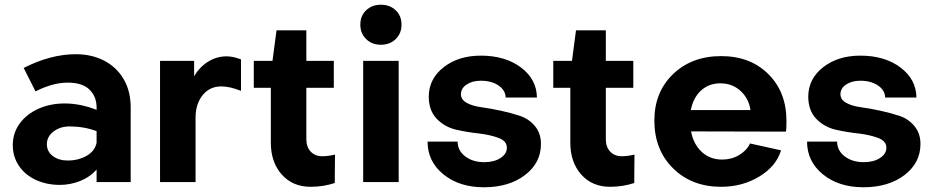

<svg xmlns="http://www.w3.org/2000/svg" viewBox="-20 -769 3948 811"><path d="M532 -315V0H388V-53Q360 -21 318.5 -4.5Q277 12 233 12Q177 12 131.5 -9Q86 -30 60 -68.5Q34 -107 34 -156Q34 -207 63 -247Q92 -287 142 -309.5Q192 -332 253 -332Q319 -332 388 -305V-315Q388 -361 358 -390.5Q328 -420 266 -420Q203 -420 130 -383L80 -482Q194 -540 300 -540Q368 -540 420.5 -512.5Q473 -485 502.5 -434.5Q532 -384 532 -315ZM388 -166V-215Q335 -235 274 -235Q234 -235 206 -213.5Q178 -192 178 -160Q178 -129 203 -110Q228 -91 266 -91Q311 -91 346 -111Q381 -131 388 -166Z M937 -531Q965 -531 998 -518V-385Q952 -404 914 -404Q866 -404 836 -367Q806 -330 806 -272V0H656V-512H800V-447Q823 -486 859 -508.5Q895 -531 937 -531Z M1124 -166V-398H1052V-512H1131L1148 -641H1274V-512H1390V-398H1274V-181Q1274 -148 1292.5 -128.5Q1311 -109 1342 -109Q1365 -109 1395 -116L1394 4Q1346 20 1292 20Q1216 20 1170 -32Q1124 -84 1124 -166Z M1664 -512V0H1514V-512ZM1502 -665Q1502 -702 1526.5 -725.5Q1551 -749 1589 -749Q1627 -749 1651.5 -725.5Q1676 -702 1676 -665Q1676 -628 1651.5 -604Q1627 -580 1589 -580Q1551 -580 1526.5 -604Q1502 -628 1502 -665Z M2024 22Q1920 22 1853 -32.5Q1786 -87 1786 -171H1913Q1913 -133 1945 -108.5Q1977 -84 2026 -84Q2067 -84 2094 -101.5Q2121 -119 2121 -145Q2121 -173 2087 -186Q2053 -199 2005 -205Q1956 -210 1907.5 -221Q1859 -232 1825 -267Q1791 -302 1791 -362Q1792 -437 1854.5 -485.5Q1917 -534 2011 -534Q2114 -534 2180.5 -484Q2247 -434 2248 -357H2116Q2115 -388 2085.5 -408Q2056 -428 2011 -428Q1975 -428 1951 -412Q1927 -396 1927 -371Q1927 -348 1951.5 -334.5Q1976 -321 2014 -316Q2051 -311 2095 -301.5Q2139 -292 2176.5 -279.5Q2214 -267 2239.5 -236.5Q2265 -206 2265 -161Q2265 -81 2197.5 -29.5Q2130 22 2024 22Z M2389 -166V-398H2317V-512H2396L2413 -641H2539V-512H2655V-398H2539V-181Q2539 -148 2557.5 -128.5Q2576 -109 2607 -109Q2630 -109 2660 -116L2659 4Q2611 20 2557 20Q2481 20 2435 -32Q2389 -84 2389 -166Z M3030 -95Q3070 -95 3102 -114Q3134 -133 3148 -163L3279 -134Q3259 -67 3187.5 -23.5Q3116 20 3026 20Q2902 20 2823 -58Q2744 -136 2744 -260Q2744 -380 2823 -456Q2902 -532 3026 -532Q3149 -532 3225.5 -456Q3302 -380 3302 -258Q3302 -224 3300 -213L2899 -214Q2909 -160 2944 -127.5Q2979 -95 3030 -95ZM2898 -304H3150Q3143 -353 3108 -385Q3073 -417 3023 -417Q2974 -417 2941 -386.5Q2908 -356 2898 -304Z M3627 22Q3523 22 3456 -32.5Q3389 -87 3389 -171H3516Q3516 -133 3548 -108.5Q3580 -84 3629 -84Q3670 -84 3697 -101.5Q3724 -119 3724 -145Q3724 -173 3690 -186Q3656 -199 3608 -205Q3559 -210 3510.5 -221Q3462 -232 3428 -267Q3394 -302 3394 -362Q3395 -437 3457.5 -485.5Q3520 -534 3614 -534Q3717 -534 3783.5 -484Q3850 -434 3851 -357H3719Q3718 -388 3688.5 -408Q3659 -428 3614 -428Q3578 -428 3554 -412Q3530 -396 3530 -371Q3530 -348 3554.5 -334.5Q3579 -321 3617 -316Q3654 -311 3698 -301.5Q3742 -292 3779.5 -279.5Q3817 -267 3842.5 -236.5Q3868 -206 3868 -161Q3868 -81 3800.5 -29.5Q3733 22 3627 22Z"/></svg>

Font: Metropolitano
Style: Bold
Weight: 700
Designer: Fonts by Alex Slobzheninov & Chris M. Simpson / Changes by Cristiano Sobral
Foundry: Fonts by Alex Slobzheninov & Chris M. Simpson / Changes by Cristiano Sobral
Version: Version 1.00;August 30, 2020;FontCreator 13.0.0.2681 64-bit